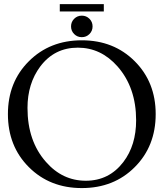

<svg xmlns="http://www.w3.org/2000/svg" viewBox="-20 -936 816 958"><path d="M19.5 -366.7Q19.5 -526.4 124 -630.4Q228.5 -734.9 388.2 -734.9Q547.9 -734.9 652.3 -630.4Q756.8 -525.9 756.8 -366.7Q756.8 -206.5 652.3 -102.1Q548.3 2.4 388.2 2.4Q228.5 2.4 124 -102.1Q19.5 -206.5 19.5 -366.7ZM408.2 -34.2Q524.4 -34.2 595.7 -127.9Q659.2 -211.4 659.2 -335.9Q659.2 -498.5 566.9 -604Q483.9 -698.2 368.2 -698.2Q251.5 -698.2 180.7 -604Q117.2 -518.6 117.2 -397.5Q117.2 -231.9 209.5 -127.9Q291.5 -34.2 408.2 -34.2ZM350.1 -766.1Q334.5 -781.7 334.5 -804.2Q334.5 -826.7 350.1 -842.3Q365.7 -857.9 388.2 -857.9Q410.6 -857.9 426.3 -842.3Q441.9 -826.7 441.9 -804.2Q441.9 -781.7 426.3 -766.1Q410.6 -750.5 388.2 -750.5Q365.7 -750.5 350.1 -766.1ZM498 -915.5V-878.9H278.3V-915.5Z"/></svg>

Font: Flanker
Style: Regular
Weight: 400
Designer: Flanker
Foundry: Flanker
Version: Version 2.027